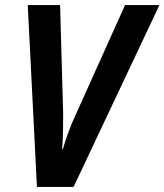

<svg xmlns="http://www.w3.org/2000/svg" viewBox="-20 -734 646 754"><path d="M269 0 606 -714H471L278 -285Q261 -249 248.5 -214.5Q236 -180 227 -149H224Q227 -186 227.5 -222Q228 -258 228 -290L216 -714H89L125 0Z"/></svg>

Font: Noto Sans UI SemiCondensed
Style: Bold Italic
Weight: 700
Width: 4
Designer: Monotype Design Team
Foundry: Monotype Imaging Inc.
Version: 1.001